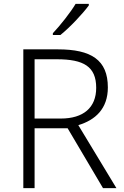

<svg xmlns="http://www.w3.org/2000/svg" viewBox="-20 -1019 640 988"><path d="M437 -991V-999H369C343 -955 289 -887 252 -848V-839H291C341 -879 407 -950 437 -991ZM278 -765H100V-51H158V-359H328L510 -51H579L383 -375C470 -401 535 -459 535 -569C535 -711 449 -765 278 -765ZM273 -714C410 -714 475 -677 475 -567C475 -465 409 -409 293 -409H158V-714Z"/></svg>

Font: Noto Sans Tamil UI Light
Style: Regular
Weight: 300
Designer: Jelle Bosma - Monotype Design Team
Foundry: Monotype Imaging Inc.
Version: Version 2.004